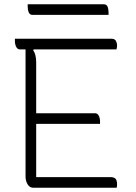

<svg xmlns="http://www.w3.org/2000/svg" viewBox="-20 -882 640 902"><path d="M136 0Q120 0 110 -15.5Q100 -31 100 -53V-650H73Q62 -650 56 -662Q50 -674 50 -690V-700H504Q519 -700 524.5 -690Q530 -680 530 -669Q530 -658 527 -650H138L136 -646Q150 -626 150 -589V-350H427Q438 -350 444 -338.5Q450 -327 450 -310V-300H150V-50H498Q516 -50 523 -42Q530 -34 530 -16Q530 -6 528 0ZM110 -862H467Q481 -862 485.5 -850.5Q490 -839 490 -822V-812H133Q120 -812 115 -824Q110 -836 110 -852Z"/></svg>

Font: Recursive Mn Csl St Lt
Style: Regular
Weight: 300
Monospace: yes
Version: Version 1.079;hotconv 1.0.112;makeotfexe 2.5.65598; ttfautoh